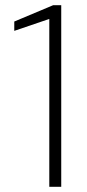

<svg xmlns="http://www.w3.org/2000/svg" viewBox="-20 -720 335 740"><path d="M170 0V-647L35 -601V-637L185 -700H216V0Z"/></svg>

Font: DM Sans 10pt ExtraLight
Style: Regular
Weight: 250
Version: Version 4.004;gftools[0.9.30]